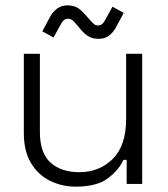

<svg xmlns="http://www.w3.org/2000/svg" viewBox="-20 -687 627 717"><path d="M69 -190V-486H129V-194Q129 -115 169 -79.5Q209 -44 276 -44Q351 -44 401 -93.5Q451 -143 451 -243V-486H511V0H453V-90H441Q423 -51 382 -20.5Q341 10 263 10Q211 10 166.5 -12Q122 -34 95.5 -78.5Q69 -123 69 -190ZM180 -547 138 -570 168 -626Q178 -644 194 -655.5Q210 -667 232 -667Q253 -667 268.5 -658.5Q284 -650 302 -628Q316 -612 325.5 -602Q335 -592 345 -592Q355 -592 361 -597Q367 -602 372 -611L400 -662L442 -639L412 -583Q402 -565 386.5 -553.5Q371 -542 348 -542Q327 -542 311.5 -550.5Q296 -559 278 -581Q265 -597 255.5 -607Q246 -617 235 -617Q225 -617 219 -612Q213 -607 208 -598Z"/></svg>

Font: Space Grotesk Frontify Light
Style: Regular
Weight: 300
Designer: Florian Karsten
Version: Version 2.000